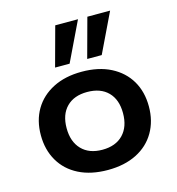

<svg xmlns="http://www.w3.org/2000/svg" viewBox="-113 -862 892 970"><g transform="rotate(-15 332.5 -377.5)"><path d="M333 10Q245 10 181.5 -22Q118 -54 84 -112.5Q50 -171 50 -247Q50 -324 84 -381.5Q118 -439 181.5 -471.5Q245 -504 332 -504Q420 -504 483.5 -471.5Q547 -439 581 -381.5Q615 -324 615 -247Q615 -171 581 -112.5Q547 -54 483.5 -22Q420 10 333 10ZM332 -96Q402 -96 441 -136.5Q480 -177 480 -248Q480 -319 441 -358.5Q402 -398 332 -398Q263 -398 224 -358.5Q185 -319 185 -248Q185 -177 224 -136.5Q263 -96 332 -96ZM376 -559 432 -765H551L452 -559ZM208 -559 264 -765H383L284 -559Z"/></g></svg>

Font: Nunito Sans 10pt SemiExpanded
Style: Bold
Weight: 700
Width: 6
Designer: Vernon Adams
Foundry: Vernon Adams
Version: Version 3.101;gftools[0.9.27]